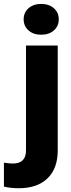

<svg xmlns="http://www.w3.org/2000/svg" viewBox="-77 -765 367 998"><path d="M223.1 -528.3V18.1Q222.7 111.8 169.4 162.6Q116.2 213.4 21 213.4Q-20 213.4 -56.6 205.1V80.6Q-28.3 85 -10.3 85Q58.1 85 58.1 17.1V-528.3ZM45.9 -664.6Q45.9 -699.7 71.3 -722.2Q96.7 -744.6 137.2 -744.6Q177.7 -744.6 203.1 -722.2Q228.5 -699.7 228.5 -664.6Q228.5 -629.4 203.1 -606.9Q177.7 -584.5 137.2 -584.5Q96.7 -584.5 71.3 -606.9Q45.9 -629.4 45.9 -664.6Z"/></svg>

Font: Vazir Black UI
Style: Black-UI
Weight: 900
Designer: Saber Rastikerdar
Foundry: Saber Rastikerdar
Version: Version 30.1.0